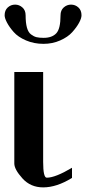

<svg xmlns="http://www.w3.org/2000/svg" viewBox="-20 -812 373 832"><path d="M91 -745.7Q91 -713.1 96.7 -692.5Q102.4 -671.9 114.4 -662.9Q126.5 -653.8 138.2 -650.9Q149.9 -648 169.1 -648Q205.3 -648 223.8 -667.6Q242.3 -687.1 242.3 -745.7Q242.3 -767.4 256.1 -779.7Q270 -792 287.7 -792Q306.2 -792 319.7 -779.7Q333.2 -767.4 333.2 -745.7Q333.2 -732.7 322.5 -713.1Q311.9 -693.6 293 -672.6Q274.2 -651.6 240.8 -636.8Q207.5 -622 168.4 -622Q127.2 -622 92.8 -636.8Q58.3 -651.6 39.5 -673Q20.7 -694.3 10.4 -713.9Q0.1 -733.4 0.1 -745.7Q0.1 -767.4 13.6 -779.7Q27.1 -792 45.5 -792Q63.3 -792 77.1 -779.7Q91 -767.4 91 -745.7ZM167 -500V-110.4Q167 -42 182.6 -42Q219.7 -42 292 -85Q292 -85 292 -41Q225.6 0 167 0Q112.3 0 77.1 -39.1Q42 -78.1 42 -103.5V-500Z"/></svg>

Font: okolaks
Style: Bold
Weight: 600
Width: 8
Version: Version 000.6.0